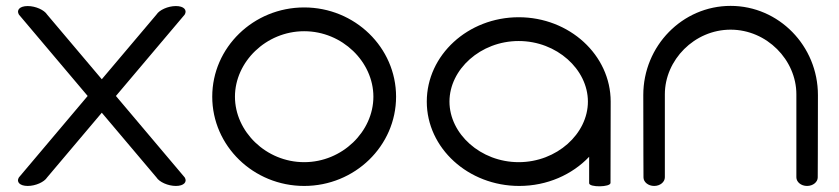

<svg xmlns="http://www.w3.org/2000/svg" viewBox="-20 -645 2912 666"><path d="M620.7 -594.4C630 -610.3 617.8 -624 590.2 -624C562.6 -624 532.6 -610.3 522.7 -594.4C522.5 -594.3 433.9 -489.4 333.1 -370.1C232.3 -489.4 143.7 -594.3 143.5 -594.4C133.6 -610.3 103.7 -624 76.1 -624C48.4 -624 36.2 -610.3 45.6 -594.4L284.1 -312.1C164.8 -170.8 45.6 -29.6 45.6 -29.6C35.8 -14 48.4 0 76.1 0C103.7 0 133.6 -13.7 143.5 -29.6L333.1 -254L522.7 -29.6C532.6 -13.7 562.6 0 590.2 0C617.8 0 630.4 -14 620.7 -29.6C620.7 -29.6 501.4 -170.8 382.1 -312.1Z M795 -309.6C795 -430.1 902.7 -536.7 1035.1 -536.7C1167.4 -536.7 1275.2 -430.1 1275.2 -309.6C1275.2 -189.1 1167.4 -82.5 1035.1 -82.5C902.7 -82.5 795 -189.1 795 -309.6ZM716.2 -309.6C716.2 -138.7 859.3 0 1035.1 0C1210.8 0 1353.9 -138.7 1353.9 -309.6C1353.9 -480.5 1210.8 -619.2 1035.1 -619.2C859.3 -619.2 716.2 -480.5 716.2 -309.6Z M2097.7 -10.5 2098.3 -292.6C2098.3 -454.1 1955.1 -585.2 1779.3 -585.2C1603.5 -585.2 1460.4 -454.1 1460.4 -292.6C1460.4 -131.1 1604.3 0 1781.1 0C1877.9 0 1964.8 -39.2 2023.6 -101.2C2023.6 -70.6 2023.6 -40.1 2023.6 -9.5C2023.6 5.5 2097.7 4.5 2097.7 -10.5ZM1539.1 -292.6C1539.1 -404.1 1646.8 -502.7 1779.2 -502.7C1911.5 -502.7 2019.3 -404.1 2019.3 -292.6C2019.3 -181.1 1911.5 -82.5 1779.2 -82.5C1646.8 -82.5 1539.1 -181.1 1539.1 -292.6Z M2816.5 -29.6C2816.5 -29.6 2817.2 -144.4 2817.2 -315.2C2817.2 -486 2681.3 -624.6 2514.3 -624.6C2347.3 -624.6 2211.4 -486 2211.4 -315.2C2211.4 -144.4 2212.1 -29.6 2212.1 -29.6C2212.1 -13.7 2228.3 0 2249.2 0C2270.1 0 2286.2 -13.9 2286.2 -29.9C2286.2 -29.9 2286.2 -199 2286.2 -317.9C2286.2 -436.9 2388.6 -542.1 2514.3 -542.1C2640 -542.1 2742.4 -436.9 2742.4 -317.9C2742.4 -199 2742.4 -29.9 2742.4 -29.9C2742.4 -13.9 2758.5 0 2779.4 0C2800.3 0 2816.5 -13.7 2816.5 -29.6Z"/></svg>

Font: Hi.
Style: Tall Regular
Weight: 400
Designer: Mew Too, Robert Jablonski
Foundry: Cannot Into Space Fonts
Version: Version 1.996